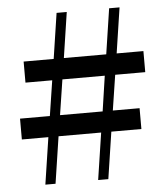

<svg xmlns="http://www.w3.org/2000/svg" viewBox="-52 -762 694 808"><g transform="rotate(-5 295.5 -358.0)"><path d="M374 -286H194L217 -435H396ZM567 -435V-524H454L483 -716H439L410 -524H231L260 -716H217L188 -524H61V-435H174L151 -286H25V-198H137L107 0H150L180 -198H360L330 0H373L403 -198H530V-286H417L440 -435Z"/></g></svg>

Font: Source Han Serif CN SemiBold
Style: Regular
Weight: 600
Designer: Ryoko NISHIZUKA 西塚涼子 (kana & ideographs); Frank Grießhammer (Latin, Greek & Cyrillic); Wenlong ZHANG 张文龙 (bopomofo); San
Foundry: Adobe Systems Incorporated
Version: Version 1.000;PS 1;hotconv 16.6.53;makeotf.lib2.5.65590